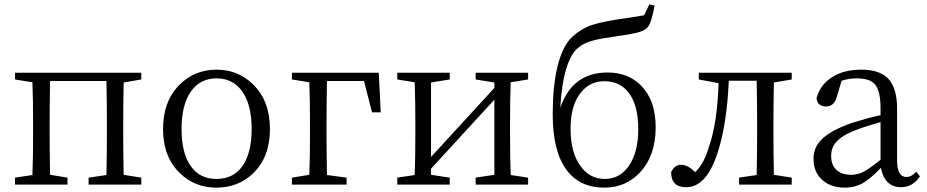

<svg xmlns="http://www.w3.org/2000/svg" viewBox="-20 -848 4257 882"><path d="M49 0V-32L129 -44Q132 -127 132 -228V-286Q132 -388 129 -470L49 -483V-514H629V-483L548 -469Q546 -359 546 -286V-228Q546 -155 548 -45L629 -32V0H387V-32L469 -44Q471 -156 471 -228V-286Q471 -366 469 -476H210Q208 -366 208 -286V-228Q208 -155 210 -45L290 -32V0Z M806 -53Q729 -127 729 -255.5Q729 -384 806 -460Q875 -528 975 -528Q1074 -528 1143 -460Q1220 -384 1220 -255.5Q1220 -127 1144 -53Q1075 14 974.5 14Q874 14 806 -53ZM857 -84Q898 -26 974.5 -26Q1051 -26 1093 -84Q1136 -144 1136 -255Q1136 -366 1093.5 -427Q1051 -488 975 -488Q899 -488 856.5 -427Q814 -366 814 -255Q814 -144 857 -84Z M1321 0V-32L1401 -45Q1404 -128 1404 -228V-283Q1404 -388 1401 -470L1321 -483V-514H1720L1729 -332H1689L1652 -476H1482Q1480 -364 1480 -283V-228Q1480 -156 1482 -44L1572 -32V0Z M1805 0V-32L1885 -44Q1888 -128 1888 -228V-286Q1888 -388 1885 -470L1805 -483V-514H2046V-483L1960 -469V-127L2251 -444V-469L2165 -483V-514H2406V-483L2326 -470Q2323 -388 2323 -286V-228Q2323 -128 2326 -44L2406 -32V0H2165V-32L2251 -45V-390L1960 -73V-45L2046 -32V0Z M2757 14Q2643 14 2583 -67Q2519 -152 2519 -323Q2519 -448 2540 -539Q2564 -638 2609 -679Q2646 -713 2690 -730Q2729 -744 2805 -757Q2840 -762 2911 -773Q2930 -776 2939 -778L2963 -828L2987 -822Q2972 -740 2954 -721Q2940 -706 2903 -697Q2880 -691 2816 -682Q2740 -671 2708 -663Q2662 -651 2635 -628Q2601 -600 2580 -528Q2559 -456 2554 -353Q2609 -515 2771 -515Q2866 -515 2926 -454Q2992 -386 2992 -263Q2992 -133 2920 -56Q2854 14 2757 14ZM2868 -85Q2912 -147 2912 -255Q2912 -363 2869 -421Q2828 -475 2757 -475Q2688 -475 2646 -420Q2601 -362 2601 -257Q2601 -148 2646 -86Q2689 -26 2758 -26Q2827 -26 2868 -85Z M3132 12Q3063 12 3063 -57Q3079 -91 3108 -91Q3141 -91 3173 -57Q3213 -94 3235 -168Q3275 -279 3281 -466L3190 -483V-514H3617V-483L3535 -469Q3533 -359 3533 -286V-228Q3533 -155 3535 -45L3617 -32V0H3375V-32L3456 -44Q3458 -156 3458 -228V-286Q3458 -367 3456 -477H3328Q3319 -279 3278 -151Q3227 12 3132 12Z M3861 14Q3798 14 3759 -20Q3717 -56 3717 -118Q3717 -171 3754 -207Q3794 -248 3892 -283Q3970 -307 4025 -319V-351Q4025 -431 3999 -461Q3975 -488 3916 -488Q3878 -488 3846 -477L3824 -403Q3812 -359 3775 -359Q3734 -359 3731 -397Q3747 -458 3801.5 -493Q3856 -528 3936 -528Q4021 -528 4060 -487Q4101 -444 4101 -348V-111Q4101 -35 4144 -35Q4167 -35 4189 -59L4206 -38Q4173 12 4119 12Q4081 12 4057.5 -11.5Q4034 -35 4027 -77Q3978 -27 3946 -8Q3907 14 3861 14ZM3890 -45Q3920 -45 3949 -60Q3975 -74 4025 -114V-287Q3956 -268 3913 -251Q3846 -226 3819 -193Q3798 -167 3798 -132Q3798 -89 3824 -66Q3848 -45 3890 -45Z"/></svg>

Font: Cactus Classical Serif
Style: Regular
Weight: 400
Designer: Henry Chan (via Glyphwiki)、田海東、宇文滿月
Foundry: Moonlit Owen
Version: Version 1.000